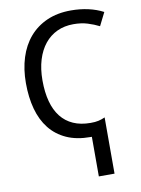

<svg xmlns="http://www.w3.org/2000/svg" viewBox="-102 -792 805 1100"><g transform="rotate(-10 300.0 -242.0)"><path d="M389.2 -644Q336.9 -644 294.4 -624.3Q252 -604.5 221.9 -567.4Q191.9 -530.3 175.5 -477.1Q159.2 -423.8 159.2 -356.9Q159.2 -288.1 173.6 -234.6Q188 -181.2 216.8 -144.5Q245.6 -107.9 288.6 -88.9Q331.5 -69.8 389.2 -69.8Q403.3 -69.8 414.3 -70.8Q425.3 -71.8 435.1 -74Q444.8 -76.2 453.9 -79.3Q462.9 -82.5 473.1 -86.9V240.2H381.8V9.8H374Q293.9 9.8 235.4 -16.6Q176.8 -43 138.4 -91.3Q100.1 -139.6 81.5 -207.5Q63 -275.4 63 -357.9Q63 -439 84.2 -506.3Q105.5 -573.7 147 -622.1Q188.5 -670.4 249.3 -697.3Q310.1 -724.1 389.2 -724.1Q441.9 -724.1 489.7 -713.4Q537.6 -702.6 576.2 -682.1L538.1 -606Q507.3 -621.6 471.2 -632.8Q435.1 -644 389.2 -644Z"/></g></svg>

Font: WenQuanYi Micro Hei Mono
Style: Regular
Weight: 400
Foundry: Ascender Corporation
Version: Version 0.2.0-beta